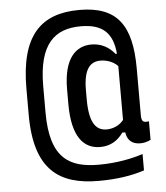

<svg xmlns="http://www.w3.org/2000/svg" viewBox="-61 -792 900 1042"><g transform="rotate(-5 389.0 -271.0)"><path d="M306.5 -314V-233.5C306.5 -57 368 13 459 13C516 13 556 -14 584.5 -54.5H600.5C606.5 -11.5 632.5 12 677 12C696 12 715.5 7.5 734 -2V-103C703 -98.5 693 -104 693 -140.5V-394C693 -631 615.5 -738 410 -738C199.5 -738 87 -626 87 -338V-194.5C87 107.5 222 195.5 435 195.5C530 195.5 614 183.5 684 160V71C626.5 89.5 543.5 108 443 108C285.5 108 179 53.5 179 -199V-343C179 -575.5 270 -649 410 -649C527.5 -649 583 -598.5 593 -483.5H585C553 -523.5 509.5 -545.5 459 -545.5C375 -545.5 306.5 -484.5 306.5 -314ZM408 -250V-301.5C408 -424 450 -454 500.5 -454C528 -454 567 -445 594.5 -416V-122.5C567.5 -88.5 528.5 -79 501.5 -79C448 -79 408 -116.5 408 -250Z"/></g></svg>

Font: Monaspace Neon Wide
Style: Bold
Weight: 700
Width: 7
Designer: Riley Cran & the Lettermatic Team
Foundry: Lettermatic
Version: Version 1.000 (Monaspace Neon)